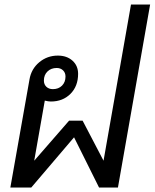

<svg xmlns="http://www.w3.org/2000/svg" viewBox="-20 -833 687 853"><path d="M647 -813 504 0H420L309 -223L119 0H26L111 -480Q119 -527 154.5 -556.5Q190 -586 237 -586Q277 -586 302 -563.5Q327 -541 327 -505Q327 -450 293 -416Q259 -382 206 -382Q195 -382 179 -386L132 -119L287 -297H347L440 -119L562 -813ZM175 -475Q175 -458 186 -447.5Q197 -437 215 -437Q240 -437 255.5 -452.5Q271 -468 271 -493Q271 -510 260 -520.5Q249 -531 232 -531Q207 -531 191 -515.5Q175 -500 175 -475Z"/></svg>

Font: Sarabun
Style: Italic
Weight: 400
Italic angle: -10°
Designer: Suppakit Chalermlarp | Katatrad Co.,Ltd.
Foundry: Cadson Demak Co.,Ltd.
Version: Version 1.000; ttfautohint (v1.6)